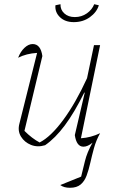

<svg xmlns="http://www.w3.org/2000/svg" viewBox="-20 -692 563 911"><path d="M181 -426 96 -71Q132 -35 168 -16Q221 -43 280 -123Q339 -203 393 -321L426 -478H455L364 -36Q411 -39 455 -60Q436 -26 426 10.5Q416 47 408.5 80.5Q401 114 391 141Q381 168 362.5 183.5Q344 199 312 199Q283 199 266 186L365 146Q373 114 383 72.5Q393 31 419 -15Q396 4 376 4Q343 4 335 -51L382 -252L380 -253Q333 -158 287.5 -97Q242 -36 194 -3Q158 8 127 -4.5Q96 -17 79.5 -44Q63 -71 72 -105L156 -441Q105 -438 66 -418Q77 -447 96 -465Q115 -483 135 -483Q173 -483 181 -426ZM330 -587Q289 -587 264.5 -610.5Q240 -634 243 -667L267 -672Q266 -646 285 -628.5Q304 -611 335 -611Q367 -611 392 -628.5Q417 -646 427 -672L449 -667Q439 -634 406.5 -610.5Q374 -587 330 -587Z"/></svg>

Font: Piazzolla Thin
Style: Italic
Weight: 100
Italic angle: -11.3°
Designer: Juan Pablo del Peral
Foundry: Huerta Tipografica
Version: Version 1.330